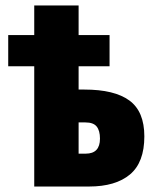

<svg xmlns="http://www.w3.org/2000/svg" viewBox="-20 -681 570 701"><path d="M267 -661V-553H380V-439H267V-354H288Q398 -354 452.5 -314Q507 -274 507 -183Q507 -88 454.5 -44Q402 0 305 0H105V-439H10V-553H105V-661ZM292 -234H267V-120H293Q345 -120 345 -175Q345 -204 333 -219Q321 -234 292 -234Z"/></svg>

Font: Noto Sans ExtraCondensed Black
Style: Regular
Weight: 900
Width: 2
Designer: Monotype Design Team
Foundry: Monotype Imaging Inc.
Version: Version 2.013; ttfautohint (v1.8.4.7-5d5b)